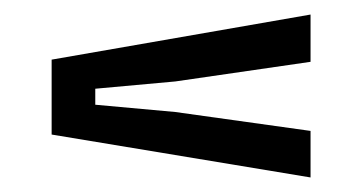

<svg xmlns="http://www.w3.org/2000/svg" viewBox="-20 -520 498 264"><path d="M407 -276V-340L221 -366L111 -376V-398L221 -408L407 -435V-500L51 -438V-335Z"/></svg>

Font: Big Shoulders Display Medium
Style: Regular
Weight: 500
Designer: Patric King
Foundry: XO Type Co
Version: Version 1.000; ttfautohint (v1.8.2)